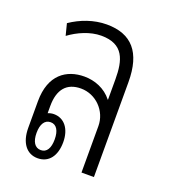

<svg xmlns="http://www.w3.org/2000/svg" viewBox="-110 -639 639 726"><g transform="rotate(20 210.0 -276.5)"><path d="M123 6C168 6 194 -29 194 -84C194 -137 167 -172 125 -172C116 -172 108 -170 101 -167V-196C101 -263 131 -298 188 -298C249 -298 298 -247 298 -187V0H348V-382C348 -502 297 -559 197 -559C145 -559 94 -540 53 -512L65 -465C100 -491 147 -512 192 -512C282 -512 298 -452 298 -375V-293H297C269 -329 226 -345 185 -345C113 -345 51 -304 51 -197V-90C51 -30 79 6 123 6ZM124 -27C100 -27 87 -48 87 -83C87 -118 100 -139 124 -139C148 -139 160 -117 160 -83C160 -48 148 -27 124 -27Z"/></g></svg>

Font: Noto Sans Thai Looped ExtraCondensed Light
Style: Regular
Weight: 300
Width: 2
Designer: Sasikarn Vongin, Ben Mitchell
Foundry: The Fontpad Ltd
Version: Version 1.001